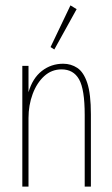

<svg xmlns="http://www.w3.org/2000/svg" viewBox="-20 -694 415 714"><path d="M63 0V-449H86V-351Q101 -403 135.5 -430Q170 -457 215 -457Q244 -457 267.5 -441.5Q291 -426 304.5 -385.5Q318 -345 318 -269V0H295V-267Q295 -362 274 -399Q253 -436 209 -436Q172 -436 144.5 -411Q117 -386 101.5 -344.5Q86 -303 86 -255V0ZM182 -510 168 -519 242 -674 265 -660Z"/></svg>

Font: Inconsolata Condensed ExtraLight
Style: Regular
Weight: 200
Width: 3
Monospace: yes
Designer: Raph Levien, Cyreal, Brenton Simpson
Foundry: Raph Levien, Cyreal, Google
Version: Version 3.100; ttfautohint (v1.8.4.7-5d5b)